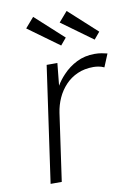

<svg xmlns="http://www.w3.org/2000/svg" viewBox="-84 -793 588 847"><g transform="rotate(-10 210.0 -369.5)"><path d="M73 0 147 -520H195L185 -420Q199 -444 220 -466Q247 -495 283 -513Q319 -531 363 -531Q380 -531 394 -528.5Q408 -526 420 -523L396 -465Q383 -471 370.5 -473Q358 -475 348 -475Q308 -475 276.5 -461Q245 -447 222 -422.5Q199 -398 185 -367Q171 -336 166 -302L123 0ZM375 -593 236 -694 275 -739 401 -624ZM225 -593 86 -694 125 -739 251 -624Z"/></g></svg>

Font: Lexend ExtLt
Style: Italic
Weight: 250
Italic angle: -8.13011°
Designer: Bonnie Shaver-Troup, Thomas Jockin
Foundry: Lexend
Version: Version 1.007